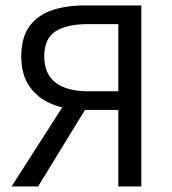

<svg xmlns="http://www.w3.org/2000/svg" viewBox="-20 -676 622 696"><path d="M408.8 0V-277.4H274.1Q213.6 -279.3 164.4 -300.4Q115.2 -321.5 86.1 -363.9Q57.1 -406.2 57.1 -471.6Q57.1 -540 86.7 -580.6Q116.4 -621.2 168.1 -638.8Q219.9 -656.3 286.7 -656.3H492.3V0ZM298.7 -345.2H408.8V-588.6H298.7Q222.4 -588.6 181.4 -562.5Q140.4 -536.4 140.4 -471.6Q140.4 -408.1 181.4 -376.6Q222.4 -345.2 298.7 -345.2ZM21.9 0 237.3 -336.1 302 -300.3 118 0Z"/></svg>

Font: Source Sans 3 VF
Style: Regular
Weight: 200
Designer: Paul D. Hunt
Foundry: Adobe
Version: Version 3.046;hotconv 1.0.118;makeotfexe 2.5.65603